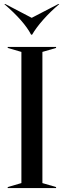

<svg xmlns="http://www.w3.org/2000/svg" viewBox="-20 -949 322 969"><path d="M19 -5 88 -25V-687L19 -707V-712H263V-707L194 -687V-25L263 -5V0H19ZM2 -928 6 -929 140 -859 275 -929 279 -928Q235 -891 199 -850.5Q163 -810 142 -774H137Q102 -842 2 -928Z"/></svg>

Font: Nyght Serif
Style: Regular
Weight: 400
Designer: Maksym Kobuzan
Version: Version 0.410;July 4, 2025;FontCreator 15.0.0.2958 64-bit